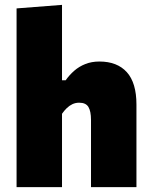

<svg xmlns="http://www.w3.org/2000/svg" viewBox="-20 -768 621 788"><path d="M48 0Q48 -53 48 -102.5Q48 -152 48 -214.5V-493Q48 -553.5 48 -613.2Q48 -673 48 -733.5L234.5 -748Q234.5 -690 234.5 -626.8Q234.5 -563.5 234.5 -493V-438.5H249.5Q264.5 -460 284.5 -477.5Q304.5 -495 330.2 -505.2Q356 -515.5 388 -515.5Q461 -515.5 500.5 -471.8Q540 -428 540 -339Q540 -306 540 -275.8Q540 -245.5 540 -214.5Q540 -152.5 540 -102.8Q540 -53 540 0H353.5Q353.5 -53 353.5 -101.5Q353.5 -150 353.5 -204V-276Q353.5 -311 343 -328.8Q332.5 -346.5 305 -346.5Q290 -346.5 277.2 -340.5Q264.5 -334.5 253.8 -324Q243 -313.5 234.5 -301V-204Q234.5 -149.5 234.5 -101.2Q234.5 -53 234.5 0Z"/></svg>

Font: Commissioner Thin ExtraBold
Style: Regular
Weight: 800
Version: Version 1.000